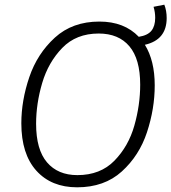

<svg xmlns="http://www.w3.org/2000/svg" viewBox="-20 -788 731 819"><path d="M598 -597Q640 -529 640 -424Q640 -324 607 -224Q574 -124 499.5 -56.5Q425 11 309 11Q199 11 135 -60Q71 -131 71 -262Q71 -359 105 -459Q139 -559 214 -627.5Q289 -696 404 -696Q510 -696 572 -631Q610 -637 626 -657Q642 -677 642 -712Q642 -736 635 -759L681 -768Q691 -742 691 -711Q691 -618 598 -597ZM578 -427Q578 -536 532 -590.5Q486 -645 401 -645Q305 -645 245.5 -583.5Q186 -522 160 -434Q134 -346 134 -260Q134 -150 180.5 -95.5Q227 -41 310 -41Q408 -41 468 -102.5Q528 -164 553 -252Q578 -340 578 -427Z"/></svg>

Font: Fira Sans Light
Style: Italic
Weight: 300
Italic angle: -8°
Designer: bBox Type GmbH & Carrois Corporate GbR & Edenspiekermann AG
Foundry: bBox Type GmbH & Carrois Corporate GbR & Edenspiekermann AG
Version: Version 4.301